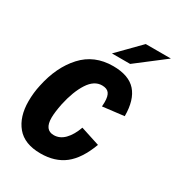

<svg xmlns="http://www.w3.org/2000/svg" viewBox="-169 -796 840 913"><g transform="rotate(30 251.0 -339.5)"><path d="M17 -176Q17 -223 27 -267Q51 -381 115.5 -451.5Q180 -522 283 -522Q369 -522 409 -477Q449 -432 449 -343L332 -329Q333 -338 333 -353Q333 -386 321.5 -401Q310 -416 283 -416Q240 -416 209 -368Q178 -320 161 -242Q151 -192 151 -163Q151 -96 201 -96Q234 -96 259.5 -122Q285 -148 302 -195L407 -161Q373 -70 321 -29.5Q269 11 190 11Q102 11 59.5 -40Q17 -91 17 -176ZM364 -690H502L347 -571H247Z"/></g></svg>

Font: Decalotype
Style: Bold Italic
Weight: 700
Italic angle: -12°
Designer: Alfredo Marco Pradil
Foundry: Alfredo Marco Pradil
Version: Version 1.0